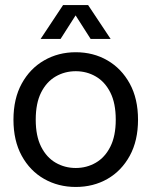

<svg xmlns="http://www.w3.org/2000/svg" viewBox="-20 -730 601 762"><path d="M280.6 12Q211.5 12 155.2 -19.9Q99 -51.9 66.2 -111.8Q33.4 -171.7 33.4 -254.9Q33.4 -338.3 66.2 -398.1Q99 -458 155.2 -490.3Q211.5 -522.7 280.6 -522.7Q350.6 -522.7 406.4 -490.3Q462.2 -458 495 -398.1Q527.8 -338.3 527.8 -254.9Q527.8 -171.7 495 -111.8Q462.2 -51.9 406.4 -19.9Q350.6 12 280.6 12ZM280.6 -63.3Q324 -63.3 360.1 -84.2Q396.3 -105 417.8 -147.6Q439.4 -190.1 439.4 -254.9Q439.4 -320.5 417.8 -363.1Q396.3 -405.6 360.1 -426.5Q324 -447.4 280.6 -447.4Q237.2 -447.4 201 -426.5Q164.8 -405.6 143.3 -363.1Q121.8 -320.5 121.8 -254.9Q121.8 -190.1 143.3 -147.6Q164.8 -105 201 -84.2Q237.2 -63.3 280.6 -63.3ZM230.4 -710H329.6L419 -575.6H339.6L261.5 -698H298.6L220.5 -575.6H141.3Z"/></svg>

Font: TikTok Sans Light
Style: Regular
Weight: 300
Version: Version 4.000